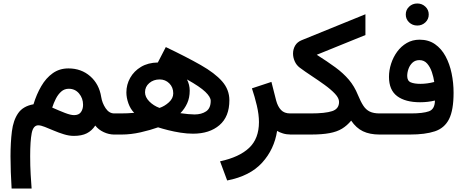

<svg xmlns="http://www.w3.org/2000/svg" viewBox="-20 -775 2676 1106"><path d="M563 -216.3Q568.4 -181.6 588.4 -151.6Q608.4 -121.6 638.2 -121.6H651.4V0H637.7Q607.4 0 577.4 -13.9Q547.4 -27.8 528.8 -51.8Q509.3 -22 480 -7.1Q450.7 7.8 405.3 7.8Q377.9 7.8 347.9 -1.5Q317.9 -10.7 289.8 -22.7Q261.7 -34.7 238.3 -43.9Q214.8 -53.2 200.7 -53.2Q171.4 -53.2 162.6 -7.8Q153.8 37.6 153.8 124Q153.8 182.1 156.7 230.7Q159.7 279.3 162.1 311H46.9Q43.9 261.2 42.2 215.6Q40.5 169.9 40.5 126Q40.5 44.9 48.6 -18.8Q56.6 -82.5 84.7 -123Q112.8 -163.6 172.9 -174.3Q190.4 -231.9 217.8 -278.8Q245.1 -325.7 283.9 -353.3Q322.8 -380.9 374 -380.9Q448.2 -380.9 499.8 -335.7Q551.3 -290.5 563 -216.3ZM458.5 -171.4Q458.5 -209 435.5 -236.3Q412.6 -263.7 376 -263.7Q351.1 -263.7 332.8 -247.6Q314.5 -231.4 301.8 -206.5Q289.1 -181.6 280.8 -155.3Q321.3 -137.2 354.2 -124.5Q387.2 -111.8 406.7 -111.8Q434.1 -111.8 446.3 -129.2Q458.5 -146.5 458.5 -171.4Z M890.6 -41.5Q847.2 -25.9 790.5 -12.9Q733.9 0 680.2 0H631.8V-121.6H673.8Q714.8 -121.6 752.9 -125Q731 -147.5 719.5 -179.9Q708 -212.4 708 -242.7Q708 -287.6 730 -326.7Q752 -365.7 792.5 -389.9Q833 -414.1 889.2 -415L935.1 -503.9Q1054.7 -446.8 1136.2 -400.4Q1217.8 -354 1259.5 -306.4Q1301.3 -258.8 1301.3 -197.3Q1301.3 -103 1244.1 -54Q1187 -4.9 1091.8 -4.9Q1057.6 -4.9 1020.3 -10.7Q982.9 -16.6 949 -25.1Q915 -33.7 890.6 -41.5ZM1019 -123Q1041 -119.6 1064 -117.7Q1086.9 -115.7 1100.6 -115.7Q1140.6 -115.7 1167.2 -133.5Q1193.8 -151.4 1193.8 -194.3Q1193.8 -215.8 1163.1 -245.6Q1132.3 -275.4 1057.1 -317.4Q1072.8 -286.6 1072.8 -252.9Q1072.8 -211.9 1058.3 -180.2Q1043.9 -148.4 1019 -123ZM815.4 -243.7Q815.4 -215.8 839.8 -190.9Q864.3 -166 898.9 -153.3Q928.2 -163.1 953.1 -185.8Q978 -208.5 978 -237.3Q978 -272 955.3 -294.7Q932.6 -317.4 899.9 -317.4Q864.3 -317.4 839.8 -296.4Q815.4 -275.4 815.4 -243.7Z M1656.7 0Q1630.9 0 1610.1 -6.3Q1589.4 -12.7 1576.2 -21Q1560.1 85 1490 162.1Q1419.9 239.3 1288.6 264.6L1247.6 154.3Q1358.4 130.4 1415 76.9Q1471.7 23.4 1471.7 -71.8Q1471.7 -115.2 1459.5 -167Q1447.3 -218.8 1431.2 -266.1L1543.5 -303.2L1570.8 -195.8Q1580.1 -161.1 1598.9 -141.4Q1617.7 -121.6 1651.4 -121.6H1669.9V0Z M1804.7 -459.5Q1866.2 -420.4 1911.9 -387Q1957.5 -353.5 1989.5 -315.9Q2021.5 -278.3 2042 -227.5Q2057.6 -189.5 2072.8 -166.3Q2087.9 -143.1 2109.9 -132.3Q2131.8 -121.6 2167 -121.6H2180.7V0H2167Q2109.9 0 2070.8 -18.8Q2031.7 -37.6 2002.9 -80.1Q1979.5 -51.8 1950.4 -33.9Q1921.4 -16.1 1878.2 -8.1Q1835 0 1769.5 0H1650.4V-121.6H1769Q1853.5 -121.6 1893.3 -134.8Q1933.1 -147.9 1933.1 -188Q1933.1 -210 1909.7 -234.9Q1886.2 -259.8 1850.1 -285.9Q1814 -312 1775.4 -337.4Q1736.8 -362.8 1706.1 -385.7Q1687.5 -399.9 1677.7 -421.9Q1668 -443.8 1668 -466.3Q1668 -491.7 1680.2 -512.5Q1692.4 -533.2 1717.8 -543.5L2085 -692.9V-573.2Z M2317.4 -691.4Q2317.4 -718.3 2336.7 -736.6Q2356 -754.9 2383.8 -754.9Q2411.1 -754.9 2430.4 -736.6Q2449.7 -718.3 2449.7 -691.4Q2449.7 -664.6 2430.4 -646.2Q2411.1 -627.9 2383.8 -627.9Q2356 -627.9 2336.7 -646.2Q2317.4 -664.6 2317.4 -691.4ZM2346.7 -121.6Q2416.5 -121.6 2450.7 -133.8Q2484.9 -146 2485.4 -195.8Q2444.8 -186 2399.9 -186Q2314.9 -186 2267.8 -221.2Q2220.7 -256.3 2220.7 -332.5Q2220.7 -370.1 2232.9 -408Q2245.1 -445.8 2267.8 -477.1Q2290.5 -508.3 2323.2 -527.3Q2356 -546.4 2397 -546.4Q2448.7 -546.4 2485.8 -520.5Q2522.9 -494.6 2546.6 -450.7Q2570.3 -406.7 2581.5 -352.3Q2592.8 -297.9 2592.8 -240.7Q2592.8 -140.6 2566.7 -88.9Q2540.5 -37.1 2485.1 -18.6Q2429.7 0 2340.8 0H2161.1V-121.6ZM2401.4 -292Q2439.9 -292 2481.4 -302.7Q2477.5 -330.6 2467.8 -359.6Q2458 -388.7 2440.7 -408.7Q2423.3 -428.7 2396 -428.7Q2372.1 -428.7 2356.4 -414.3Q2340.8 -399.9 2333.3 -378.9Q2325.7 -357.9 2325.7 -337.4Q2325.7 -309.1 2346.4 -300.5Q2367.2 -292 2401.4 -292Z"/></svg>

Font: Vazirmatn RD FD SemiBold
Style: Regular
Weight: 600
Designer: Saber Rastikerdar
Foundry: Saber Rastikerdar
Version: Version 33.003